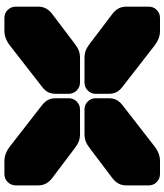

<svg xmlns="http://www.w3.org/2000/svg" viewBox="42 -782 740 864"><g transform="rotate(-90 412.0 -350.0)"><path d="M401.9 -467.8V-411.1Q401.9 -389.6 387.2 -374.8Q372.6 -359.9 351.1 -359.9H243.2Q223.1 -359.9 209 -365Q194.8 -370.1 178.2 -382.8L43 -484.9Q9.8 -509.8 9.8 -546.9V-648.9Q9.8 -670.4 24.7 -685.3Q39.6 -700.2 61 -700.2H120.1Q153.3 -700.2 187 -673.8L372.1 -529.8Q387.2 -517.6 394.5 -503.7Q401.9 -489.7 401.9 -467.8ZM421.9 -411.1V-467.8Q421.9 -489.7 429.2 -503.7Q436.5 -517.6 452.1 -529.8L637.2 -673.8Q670.9 -700.2 704.1 -700.2H763.2Q784.7 -700.2 799.3 -685.3Q814 -670.4 814 -648.9V-546.9Q814 -509.8 780.8 -484.9L646 -382.8Q629.4 -370.1 615.2 -365Q601.1 -359.9 581.1 -359.9H473.1Q451.7 -359.9 436.8 -374.8Q421.9 -389.6 421.9 -411.1ZM401.9 -289.1V-231.9Q401.9 -210 394.5 -196Q387.2 -182.1 372.1 -169.9L187 -25.9Q153.8 0 120.1 0H61Q39.6 0 24.7 -14.6Q9.8 -29.3 9.8 -50.8V-152.8Q9.8 -189.9 43 -214.8L178.2 -316.9Q194.8 -329.6 209 -334.7Q223.1 -339.8 243.2 -339.8H351.1Q372.6 -339.8 387.2 -325.2Q401.9 -310.5 401.9 -289.1ZM421.9 -231.9V-289.1Q421.9 -310.5 436.8 -325.2Q451.7 -339.8 473.1 -339.8H581.1Q601.1 -339.8 615.2 -334.7Q629.4 -329.6 646 -316.9L780.8 -214.8Q814 -189.9 814 -152.8V-50.8Q814 -29.3 799.3 -14.6Q784.7 0 763.2 0H704.1Q670.4 0 637.2 -25.9L452.1 -169.9Q436.5 -182.1 429.2 -196Q421.9 -210 421.9 -231.9Z"/></g></svg>

Font: Nastup Soft
Style: Regular
Weight: 400
Designer: Maksym Kobuzan
Foundry: Zakznak
Version: Version 1.020;hotconv 1.0.109;makeotfexe 2.5.65596